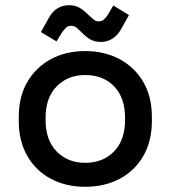

<svg xmlns="http://www.w3.org/2000/svg" viewBox="-20 -703 655 737"><path d="M307 14Q233 14 175.5 -16.5Q118 -47 85 -104Q52 -161 52 -239V-254Q52 -332 85 -388.5Q118 -445 175.5 -476Q233 -507 307 -507Q381 -507 439 -476Q497 -445 530 -388.5Q563 -332 563 -254V-239Q563 -161 530 -104Q497 -47 439 -16.5Q381 14 307 14ZM307 -78Q375 -78 417.5 -121.5Q460 -165 460 -242V-251Q460 -328 418 -371.5Q376 -415 307 -415Q240 -415 197.5 -371.5Q155 -328 155 -251V-242Q155 -165 197.5 -121.5Q240 -78 307 -78ZM197 -544 137 -580 169 -637Q182 -660 201.5 -671.5Q221 -683 245 -683Q267 -683 283 -674.5Q299 -666 316 -649Q327 -639 337 -630Q347 -621 359 -621Q372 -621 380.5 -629.5Q389 -638 395 -648L415 -682L475 -645L443 -588Q430 -566 410.5 -554Q391 -542 367 -542Q345 -542 329 -550.5Q313 -559 296 -576Q285 -587 275.5 -595.5Q266 -604 253 -604Q240 -604 232 -595.5Q224 -587 217 -577Z"/></svg>

Font: Space Grotesk Light Medium
Style: Regular
Weight: 500
Version: Version 2.000